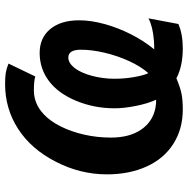

<svg xmlns="http://www.w3.org/2000/svg" viewBox="-12 -726 748 765"><g transform="rotate(-90 362.5 -344.0)"><path d="M648.9 -7.8Q608.9 9.8 551.8 9.8Q516.1 9.8 486.3 3.4Q456.5 -2.9 432.6 -15.6Q395 0 370.1 4.9Q345.2 9.8 308.1 9.8Q230.5 9.8 171.4 -27.8Q112.3 -65.4 81.1 -134.3Q49.8 -203.1 49.8 -292.5Q49.8 -398.9 100.1 -496.1Q149.9 -593.8 230.5 -646Q311 -698.2 409.7 -698.2Q437.5 -698.2 453.9 -695.6Q470.2 -692.9 491.2 -684.6L439.9 -578.1Q420.9 -583.5 384.3 -583.5Q331.5 -583.5 290 -544.9Q262.2 -519.5 241 -477.1Q219.7 -434.6 208 -382.8Q196.3 -331.1 196.3 -276.4Q196.3 -203.1 227.8 -156.5Q259.3 -109.9 314.9 -99.1Q330.6 -96.2 347.2 -96.2Q331.5 -130.9 322.3 -178Q313 -225.1 313 -261.7Q313 -343.3 342.8 -415Q372.6 -486.8 421.9 -523.7Q471.2 -560.5 533.7 -560.5Q593.8 -560.5 628.7 -518.3Q663.6 -476.1 663.6 -402.8Q663.6 -356.4 648.9 -302.7Q634.3 -249 608.2 -197.3Q582 -145.5 547.9 -104Q567.4 -104 585 -105.5Q639.6 -109.9 671.4 -127ZM515.1 -446.3Q493.7 -446.3 473.6 -421.4Q454.1 -396 442.4 -352.3Q430.7 -308.6 430.7 -262.2Q430.7 -222.2 437.5 -183.6Q444.3 -145 453.1 -127.4Q479.5 -157.2 500.7 -203.4Q522 -249.5 534.2 -300.8Q546.4 -352.1 546.4 -396Q546.4 -421.4 538.6 -433.8Q530.8 -446.3 515.1 -446.3Z"/></g></svg>

Font: Arimo
Style: Italic
Weight: 400
Italic angle: -12°
Designer: Steve Matteson
Foundry: Monotype Imaging Inc.
Version: Version 1.33